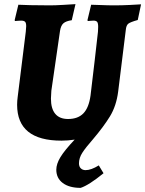

<svg xmlns="http://www.w3.org/2000/svg" viewBox="-20 -670 704 931"><path d="M664 -649 648 -573Q612 -563 602 -555Q592 -547 590 -525L553 -226Q544 -156 513 -105.5Q482 -55 431 5Q395 46 379 71Q363 96 363 122Q363 138 372 146.5Q381 155 395 155Q422 155 459 132L482 170Q411 228 371 241Q316 241 284.5 217.5Q253 194 253 153Q253 125 273 92Q293 59 342 7Q309 12 278 12Q63 12 63 -162Q63 -181 66 -202L105 -516Q107 -538 107 -543Q107 -559 101.5 -564.5Q96 -570 82 -570Q73 -570 64.5 -569Q56 -568 53 -568L51 -572L69 -647Q84 -646 127.5 -645Q171 -644 223 -644Q247 -644 289.5 -646.5Q332 -649 346 -650L328 -572Q300 -568 287.5 -557Q275 -546 271 -520L229 -230L227 -192Q227 -143 248 -118Q269 -93 310 -93Q358 -93 384.5 -120.5Q411 -148 419 -207Q428 -282 439.5 -379.5Q451 -477 455 -516Q456 -526 456 -540Q456 -558 451 -564Q446 -570 433 -570Q425 -570 417 -569Q409 -568 406 -568L404 -572L422 -647Q435 -647 469 -645.5Q503 -644 536 -644Q570 -644 611 -646Q652 -648 664 -649Z"/></svg>

Font: Alegreya ExtraBold
Style: Italic
Weight: 800
Italic angle: -7°
Designer: Juan Pablo del Peral
Foundry: Huerta Tipografica
Version: Version 2.007; ttfautohint (v1.6)